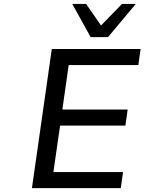

<svg xmlns="http://www.w3.org/2000/svg" viewBox="-20 -972 747 992"><path d="M604 0 615.7 -83H255.9L290.5 -323.2H627.9L639.6 -406.2H302.2L335 -635.7H694.8L706.5 -718.8H247.6L145 0ZM538.1 -780.3 681.6 -951.7H610.4L502 -840.3L424.8 -951.7H353.5L448.2 -780.3Z"/></svg>

Font: Winston
Style: Italic
Weight: 400
Italic angle: -8.13011°
Designer: Vernon Adams, Kim Jin-seong, David Berlow, Cristiano Sobral
Foundry: The Winston Project Authors
Version: Version 3.004